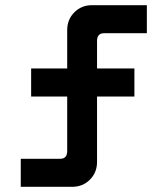

<svg xmlns="http://www.w3.org/2000/svg" viewBox="-20 -720 636 740"><path d="M60 0V-108H212Q239 -108 239 -138V-348H100V-456H239V-604Q239 -645 266.5 -672.5Q294 -700 334 -700H546V-592H381Q354 -592 354 -562V-456H498V-348H354V-96Q354 -55 326.5 -27.5Q299 0 258 0Z"/></svg>

Font: Space Grotesk Frontify SemiBold
Style: Regular
Weight: 600
Designer: Florian Karsten
Version: Version 2.000